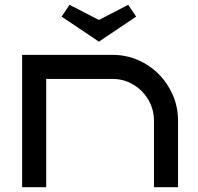

<svg xmlns="http://www.w3.org/2000/svg" viewBox="-20 -778 823 798"><path d="M172 0H72V-550H447Q504 -550 553.5 -528.5Q603 -507 640.5 -469Q678 -431 699 -381.5Q720 -332 720 -275V0H620V-275Q620 -323 597 -362.5Q574 -402 534.5 -426Q495 -450 447 -450H172ZM269 -758 391 -695 513 -758 546 -709 391 -605 236 -709Z"/></svg>

Font: Bruno Ace
Style: Regular
Weight: 400
Version: Version 1.100; ttfautohint (v1.8.4.7-5d5b);gftools[0.9.27]